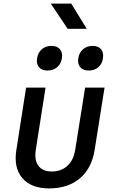

<svg xmlns="http://www.w3.org/2000/svg" viewBox="-20 -1037 640 1067"><path d="M253 10Q153 10 104 -47.5Q55 -105 71 -204L125 -550H233L179 -205Q170 -147 193.5 -115.5Q217 -84 269 -84Q320 -84 354.5 -115.5Q389 -147 398 -205L453 -550H561L506 -204Q490 -102 424 -46Q358 10 253 10ZM473 -645Q442 -645 426 -663.5Q410 -682 415 -713Q420 -745 441.5 -763.5Q463 -782 495 -782Q526 -782 541.5 -763.5Q557 -745 552 -713Q548 -682 526.5 -663.5Q505 -645 473 -645ZM244 -645Q213 -645 197 -663.5Q181 -682 186 -713Q191 -745 212.5 -763.5Q234 -782 266 -782Q297 -782 313 -763.5Q329 -745 324 -713Q319 -682 297.5 -663.5Q276 -645 244 -645ZM356 -877 262 -1017H376L462 -877Z"/></svg>

Font: JetBrains Mono NL SemiBold
Style: Italic
Weight: 600
Italic angle: -9°
Monospace: yes
Designer: Philipp Nurullin, Konstantin Bulenkov
Foundry: JetBrains
Version: Version 2.305; ttfautohint (v1.8.4.7-5d5b)